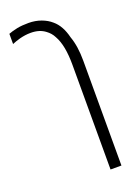

<svg xmlns="http://www.w3.org/2000/svg" viewBox="-164 -710 739 1019"><g transform="rotate(-20 206.0 -200.0)"><path d="M276.4 240.2V-352.1Q276.4 -405.8 268.6 -447.5Q260.7 -489.3 244.1 -518.6Q237.3 -532.2 227.8 -543Q218.3 -553.7 207.5 -561.5Q175.3 -586.4 126 -586.4Q108.9 -586.4 93.8 -584.2Q78.6 -582 63.5 -578.1Q53.7 -575.7 40.3 -571Q26.9 -566.4 18.1 -562.5V-620.1Q28.3 -624 41 -627.7Q53.7 -631.3 68.4 -634.3Q83 -637.2 99.4 -638.4Q115.7 -639.6 132.8 -639.6Q170.4 -639.6 203.4 -627.7Q236.3 -615.7 259.3 -595.2Q279.8 -578.1 294.2 -552.2Q308.6 -526.4 316.9 -492.2Q327.6 -462.4 332.8 -427.5Q337.9 -392.6 337.9 -352.1V240.2Z"/></g></svg>

Font: Open Sans SemiCondensed Light
Style: Regular
Weight: 300
Width: 4
Designer: Monotype Design Team
Foundry: Monotype Imaging Inc.
Version: Version 3.000